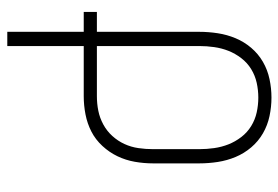

<svg xmlns="http://www.w3.org/2000/svg" viewBox="-142 -634 783 540"><g transform="rotate(-90 250.0 -363.5)"><path d="M246 8Q220 8 194 2.5Q168 -3 145.5 -16Q123 -29 106 -49Q89 -69 79 -93Q69 -117 65 -143Q61 -169 61 -195V-325Q61 -351 65.5 -376.5Q70 -402 81 -425Q92 -448 110 -467.5Q128 -487 150.5 -498.5Q173 -510 198.5 -515Q224 -520 250 -520H391V-735H431V-520H487V-483H431V-195Q431 -169 427 -143Q423 -117 413 -93Q403 -69 386 -49Q369 -29 346.5 -16Q324 -3 298 2.5Q272 8 246 8ZM246 -29Q267 -29 287.5 -33.5Q308 -38 326 -49Q344 -60 357 -77Q370 -94 377.5 -113Q385 -132 388 -153Q391 -174 391 -195V-483H250Q229 -483 209 -479Q189 -475 170.5 -465Q152 -455 138 -439.5Q124 -424 115.5 -405.5Q107 -387 104 -366.5Q101 -346 101 -325V-195Q101 -174 104 -153Q107 -132 114.5 -113Q122 -94 135 -77Q148 -60 166 -49Q184 -38 204.5 -33.5Q225 -29 246 -29Z"/></g></svg>

Font: Iosevka Term Curly Extralight
Style: Regular
Weight: 200
Designer: Belleve Invis
Foundry: Belleve Invis
Version: Version 32.3.0